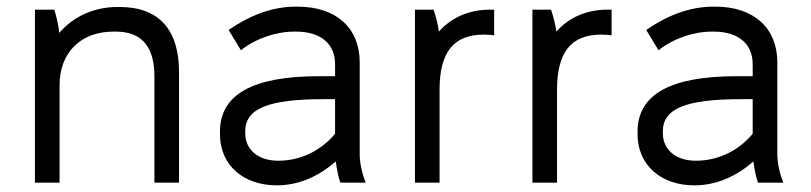

<svg xmlns="http://www.w3.org/2000/svg" viewBox="-20 -549 2437 577"><path d="M85 0H159V-293C159 -393 225 -454 320 -454H328C409 -454 444 -405 444 -320V0H518V-333C518 -459 458 -528 340 -528H333C262 -528 200 -499 158 -450C156 -473 149 -502 143 -520H85Z M812 8C875 8 936 -17 989 -64C992 -42 997 -15 1003 0H1079C1070 -22 1061 -57 1061 -85V-362C1061 -464 991 -529 875 -529H869C796 -529 730 -502 667 -459L704 -398C748 -433 809 -454 864 -454H870C944 -454 987 -417 987 -356V-320H939C739 -320 641 -265 641 -153V-146C641 -53 711 8 812 8ZM816 -66C757 -66 717 -98 717 -149V-154C717 -223 786 -251 954 -251H987V-147C946 -98 886 -66 816 -66Z M1227 0H1301V-279C1301 -392 1343 -445 1434 -445C1444 -445 1458 -444 1465 -443V-520H1453C1389 -520 1336 -496 1299 -454C1296 -477 1289 -502 1283 -520H1227Z M1580 0H1654V-279C1654 -392 1696 -445 1787 -445C1797 -445 1811 -444 1818 -443V-520H1806C1742 -520 1689 -496 1652 -454C1649 -477 1642 -502 1636 -520H1580Z M2067 8C2130 8 2191 -17 2244 -64C2247 -42 2252 -15 2258 0H2334C2325 -22 2316 -57 2316 -85V-362C2316 -464 2246 -529 2130 -529H2124C2051 -529 1985 -502 1922 -459L1959 -398C2003 -433 2064 -454 2119 -454H2125C2199 -454 2242 -417 2242 -356V-320H2194C1994 -320 1896 -265 1896 -153V-146C1896 -53 1966 8 2067 8ZM2071 -66C2012 -66 1972 -98 1972 -149V-154C1972 -223 2041 -251 2209 -251H2242V-147C2201 -98 2141 -66 2071 -66Z"/></svg>

Font: Fixel Text Regular
Style: Regular
Weight: 400
Width: 4
Designer: AlfaBravo + MacPaw
Foundry: Kyrylo Tkachov, Marchela Mozhyna, Serhii Makarenko, Maria Weinstein, Zakhar Kryvoshyya
Version: Version 1.211